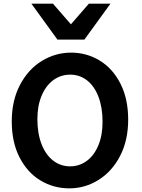

<svg xmlns="http://www.w3.org/2000/svg" viewBox="-20 -1011 772 1043"><path d="M361.3 -605.5Q310.1 -605.5 269.5 -575.7Q229 -545.9 206.1 -491.2Q183.1 -436.5 183.1 -363.8Q183.1 -286.1 205.6 -228.3Q228 -170.4 268.3 -138.9Q308.6 -107.4 361.3 -107.4Q410.6 -107.4 450.7 -136.5Q490.7 -165.5 513.9 -220.5Q537.1 -275.4 537.1 -349.1Q537.1 -427.2 514.9 -485.4Q492.7 -543.5 452.6 -574.5Q412.6 -605.5 361.3 -605.5ZM356.4 12.2Q271 12.2 199.7 -30.8Q128.4 -73.7 86.2 -156Q43.9 -238.3 43.9 -351.6Q43.9 -464.4 88.4 -549.3Q132.8 -634.3 206.8 -679.7Q280.8 -725.1 366.2 -725.1Q450.7 -725.1 521.5 -682.1Q592.3 -639.2 634.3 -556.6Q676.3 -474.1 676.3 -361.3Q676.3 -248 632.1 -163.3Q587.9 -78.6 514.6 -33.2Q441.4 12.2 356.4 12.2ZM267.6 -991.2 365.2 -878.9 462.9 -991.2H580.1L438.5 -795.9H292L150.4 -991.2Z"/></svg>

Font: Lesson One
Style: Bold
Weight: 700
Designer: But Ko, Victor Gaultney, Annie Olsen, Julie Remington, Don Collingsworth, Eric Hays, Becca Hirsbrunner
Version: Version 1.100